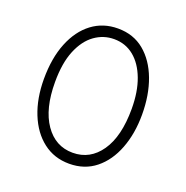

<svg xmlns="http://www.w3.org/2000/svg" viewBox="-124 -788 890 917"><g transform="rotate(20 321.5 -329.5)"><path d="M323 14Q247 14 190.5 -29.5Q134 -73 103 -150Q72 -227 72 -326Q72 -432 103.5 -510Q135 -588 191.5 -630.5Q248 -673 323 -673Q402 -673 457 -627.5Q512 -582 541.5 -503.5Q571 -425 571 -325Q571 -229 541.5 -152Q512 -75 456.5 -30.5Q401 14 323 14ZM321 -41Q409 -41 462 -117.5Q515 -194 515 -334Q515 -421 491 -485Q467 -549 424 -584Q381 -619 323 -619Q269 -619 224.5 -587Q180 -555 153.5 -491Q127 -427 127 -330Q127 -194 180 -117.5Q233 -41 321 -41Z"/></g></svg>

Font: Bricolage Grotesque 12pt ExtraLight
Style: Regular
Weight: 200
Designer: Mathieu Triay
Foundry: Atelier Triay
Version: Version 1.001; ttfautohint (v1.8.4.7-5d5b);gftools[0.9.33.de